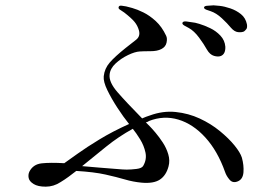

<svg xmlns="http://www.w3.org/2000/svg" viewBox="-20 -756 1040 720"><path d="M542 -323Q591 -341 639 -336Q687 -331 729 -311.5Q771 -292 804.5 -264.5Q838 -237 859.5 -210.5Q881 -184 887 -165Q895 -136 893 -110Q891 -84 872 -76Q853 -68 841 -82Q829 -96 824 -111Q796 -190 750 -240.5Q704 -291 649 -307.5Q594 -324 538 -302Q536 -300 533 -299Q530 -298 527 -297L542 -282Q550 -274 563.5 -258Q577 -242 590.5 -221.5Q604 -201 611 -177.5Q618 -154 612 -132Q603 -98 579.5 -82.5Q556 -67 511 -71Q479 -74 448.5 -83Q418 -92 375.5 -101.5Q333 -111 266 -115Q252 -104 237 -93Q222 -82 207 -73Q181 -56 151.5 -56Q122 -56 106 -66Q90 -76 87.5 -88.5Q85 -101 90 -112Q104 -140 136.5 -143.5Q169 -147 221 -144Q238 -156 271.5 -180Q305 -204 353.5 -233.5Q402 -263 464 -291Q443 -317 420.5 -351.5Q398 -386 382.5 -418Q367 -450 369 -470Q372 -499 391.5 -521.5Q411 -544 451 -576Q474 -594 490.5 -607Q507 -620 501 -642Q496 -660 484.5 -674Q473 -688 446 -709Q436 -716 429.5 -720Q423 -724 425 -730Q427 -736 437 -734.5Q447 -733 453 -732Q458 -731 476 -726Q494 -721 517.5 -709.5Q541 -698 564 -677Q587 -656 603 -622Q608 -612 604.5 -596Q601 -580 585 -572Q570 -564 544 -564Q518 -564 504 -563Q486 -562 460 -549.5Q434 -537 413.5 -518Q393 -499 391 -476Q388 -448 420.5 -410.5Q453 -373 513 -312Q520 -315 527.5 -318Q535 -321 542 -323ZM517 -134Q531 -158 525.5 -184Q520 -210 505.5 -233.5Q491 -257 478 -273Q425 -244 378 -206Q331 -168 288 -133Q317 -130 352 -127.5Q387 -125 415 -122.5Q443 -120 455 -120Q472 -120 492 -122.5Q512 -125 517 -134ZM688 -651Q680 -655 671.5 -660Q663 -665 664 -670Q666 -677 679 -675.5Q692 -674 703 -672Q709 -672 727.5 -666.5Q746 -661 768 -650.5Q790 -640 806.5 -622.5Q823 -605 825 -581Q826 -553 808 -546Q798 -542 782.5 -546.5Q767 -551 756 -570Q745 -590 726.5 -615Q708 -640 688 -651ZM906 -665Q908 -652 903.5 -646.5Q899 -641 895 -638Q886 -634 872.5 -635.5Q859 -637 846 -652Q833 -668 812 -687.5Q791 -707 770 -714Q763 -716 754 -719.5Q745 -723 745 -728Q746 -734 758.5 -734.5Q771 -735 781 -736Q786 -736 804 -734Q822 -732 844 -724.5Q866 -717 883.5 -703Q901 -689 906 -665Z"/></svg>

Font: Shippori Mincho TTF
Style: Regular
Weight: 400
Version: Version 2.100